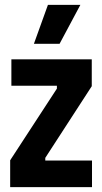

<svg xmlns="http://www.w3.org/2000/svg" viewBox="-20 -773 422 793"><path d="M22 0V-111L215 -407V-419H27V-528H359V-417L167 -121V-110H360V0ZM226 -592H120L178 -753H312Z"/></svg>

Font: Bricolage Grotesque Condensed
Style: Bold
Weight: 700
Width: 3
Designer: Mathieu Triay
Foundry: Atelier Triay
Version: Version 1.001;gftools[0.9.33.dev8+g029e19f]